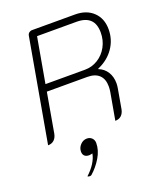

<svg xmlns="http://www.w3.org/2000/svg" viewBox="-173 -809 1005 1197"><g transform="rotate(-20 329.5 -210.5)"><path d="M155 -675Q157 -686 165.5 -693Q174 -700 185 -700H471Q546 -700 591 -657Q636 -614 636 -542Q636 -473 597.5 -417.5Q559 -362 491 -333V-330Q527 -316 547 -284Q567 -252 567 -209Q567 -194 564 -177L541 -46Q536 -20 520.5 -5.5Q505 9 480 9L512 -171Q515 -191 515 -207Q515 -256 488 -282Q461 -308 409 -308H141L95 -46Q90 -20 74.5 -5.5Q59 9 34 9ZM411 -355Q458 -355 497.5 -379.5Q537 -404 560 -446.5Q583 -489 583 -540Q583 -654 464 -654H202L149 -355ZM276 151Q272 152 265.5 153.5Q259 155 254 155Q234 155 223.5 145Q213 135 213 117Q213 91 231.5 71.5Q250 52 275 52Q295 52 308 65Q321 78 321 98Q321 146 292.5 193.5Q264 241 225 275Q221 279 213 279Q204 279 198 275Q231 245 251 213Q271 181 276 151Z"/></g></svg>

Font: K2D Thin
Style: Italic
Weight: 100
Italic angle: -10°
Designer: Katatrad Aksorn Co.,Ltd.
Foundry: Cadson Demak Co.,Ltd.
Version: Version 1.000; ttfautohint (v1.6)